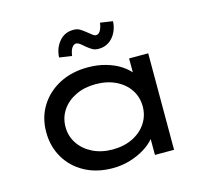

<svg xmlns="http://www.w3.org/2000/svg" viewBox="-107 -872 1100 1009"><g transform="rotate(-15 443.0 -368.0)"><path d="M388 10Q301 10 235.5 -25.5Q170 -61 133.5 -123Q97 -185 97 -263Q97 -343 135.5 -404.5Q174 -466 241 -501Q308 -536 395 -536Q448 -536 493.5 -523Q539 -510 572.5 -488Q606 -466 625.5 -440Q645 -414 646 -388L618 -389V-525H722V0H618V-139L639 -136Q638 -111 617 -85.5Q596 -60 561 -38.5Q526 -17 481.5 -3.5Q437 10 388 10ZM412 -85Q474 -85 521.5 -108.5Q569 -132 595.5 -172.5Q622 -213 622 -263Q622 -314 595.5 -354Q569 -394 521.5 -417Q474 -440 412 -440Q351 -440 303.5 -417Q256 -394 229 -354Q202 -314 202 -263Q202 -213 229 -172.5Q256 -132 303.5 -108.5Q351 -85 412 -85ZM477 -615Q457 -615 443.5 -623Q430 -631 415 -643Q396 -660 386.5 -666.5Q377 -673 369 -673Q356 -673 346 -658.5Q336 -644 332 -615L264 -625Q266 -674 295.5 -710Q325 -746 374 -746Q394 -746 407.5 -738Q421 -730 436 -718Q456 -702 465 -695Q474 -688 482 -688Q496 -688 505.5 -703Q515 -718 519 -746L587 -736Q586 -704 572 -676Q558 -648 534 -631.5Q510 -615 477 -615Z"/></g></svg>

Font: Lexend Peta
Style: Regular
Weight: 400
Designer: Bonnie Shaver-Troup, Thomas Jockin
Foundry: Lexend
Version: Version 1.007